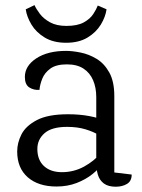

<svg xmlns="http://www.w3.org/2000/svg" viewBox="-20 -699 542 735"><path d="M232.9 -504.2Q257 -504.2 288.7 -497.8Q320.3 -491.5 349.7 -473.8Q379.1 -456.1 398.3 -421.7Q417.6 -387.2 417.6 -331.1V-38.8L484.1 -30.8Q484.1 -5.8 466.2 5Q448.2 15.8 423.3 15.8Q394.3 15.8 377.6 3.4Q361 -9.1 354.7 -30Q348.5 -50.9 348.5 -76.7V-327.2Q348.5 -363.4 336.4 -391.8Q324.3 -420.2 299.6 -436.4Q274.8 -452.6 236.2 -452.6Q195 -452.6 173 -436.6Q150.9 -420.6 141.8 -397.7Q132.7 -374.8 131.1 -354.9Q109.7 -353.3 92.4 -364.1Q75.2 -375 75.2 -404.5Q75.2 -446.7 118.8 -475.5Q162.4 -504.2 232.9 -504.2ZM240.4 -261.6Q285.1 -261.6 322.6 -254.5Q360.2 -247.4 384.3 -235.1L385.5 -158.3Q377.6 -170.1 357.4 -182.5Q337.2 -194.9 306.8 -204.1Q276.4 -213.3 236.7 -213.3Q178.2 -213.3 150.6 -189.2Q123 -165.1 123 -128.8Q123 -86.8 148.2 -63.4Q173.5 -39.9 217.2 -39.9Q262.4 -39.9 301.7 -61.2Q340.9 -82.6 368.6 -115.6L373.6 -74.5Q359.6 -53.1 334 -32.6Q308.3 -12 273.4 1.5Q238.5 15 196.3 15Q126.7 15 86.2 -20.4Q45.8 -55.8 45.8 -119.3Q45.8 -152.4 62.3 -184.8Q78.9 -217.2 121.4 -239.4Q164 -261.6 240.4 -261.6ZM234.2 -599.8Q276 -599.8 300.4 -613.1Q324.7 -626.4 336.9 -645.1Q349.1 -663.8 354.3 -677.8L387.9 -663.3Q383.9 -634.5 366 -604.9Q348.1 -575.4 315.1 -555.3Q282 -535.3 233.2 -535.3Q184.4 -535.3 151.2 -555.3Q118.1 -575.4 100.4 -604.9Q82.7 -634.5 78.5 -663.3L112.1 -679.4Q118.1 -665.4 132.4 -646.3Q146.7 -627.2 171.7 -613.5Q196.6 -599.8 234.2 -599.8Z"/></svg>

Font: Karma Variable Light
Style: Regular
Weight: 300
Designer: Joana Correia
Foundry: Indian Type Foundry
Version: Version 3.000